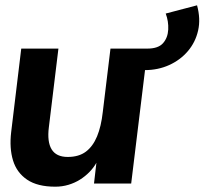

<svg xmlns="http://www.w3.org/2000/svg" viewBox="-20 -691 776 723"><path d="M525 -427 535 -508Q576 -508 594 -528.5Q612 -549 613.5 -580Q615 -611 604 -640L722 -671Q736 -620 726 -576Q716 -532 687.5 -498.5Q659 -465 617 -446Q575 -427 525 -427ZM536 -508 474 0H334L343 -78Q333 -60 317 -43.5Q301 -27 281 -14.5Q261 -2 237.5 5Q214 12 188 12Q121 12 82 -14.5Q43 -41 29 -87Q15 -133 22 -193L60 -508H200L164 -212Q157 -157 174.5 -128.5Q192 -100 235 -100Q277 -100 303.5 -120Q330 -140 345.5 -177.5Q361 -215 367 -269L396 -508Z"/></svg>

Font: Inclusive Sans
Style: Italic
Weight: 400
Italic angle: -7°
Designer: Olivia King
Foundry: Olivia King
Version: Version 2.004